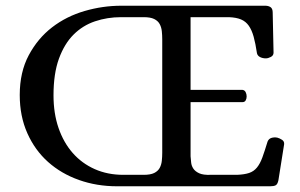

<svg xmlns="http://www.w3.org/2000/svg" viewBox="-20 -651 1048 671"><path d="M907 -631Q918 -631 925.5 -626Q933 -621 933 -607L936 -467Q936 -457 926.5 -452Q917 -447 909 -447Q898 -447 889 -451.5Q880 -456 878 -465Q873 -499 866.5 -522.5Q860 -546 849.5 -561Q839 -576 822.5 -583Q806 -590 780 -591H646V-337H827Q835 -336 838.5 -329Q842 -322 842 -314Q842 -306 838.5 -300Q835 -294 827 -294H646V-105Q647 -95 648 -83.5Q649 -72 655.5 -62Q662 -52 676 -45.5Q690 -39 716 -40H808Q834 -41 850.5 -46.5Q867 -52 878 -65.5Q889 -79 897 -101Q905 -123 915 -156Q919 -166 928.5 -169Q938 -172 949 -170Q957 -168 965.5 -162.5Q974 -157 973 -147L953 -21Q950 -7 943.5 -3.5Q937 0 924 0H389Q318 0 256 -22Q194 -44 148 -85Q102 -126 75.5 -185.5Q49 -245 49 -319Q49 -399 80.5 -458Q112 -517 162 -555.5Q212 -594 275.5 -612.5Q339 -631 404 -631ZM403 -591Q355 -591 312 -576.5Q269 -562 237 -530Q205 -498 186 -446Q167 -394 167 -318Q167 -255 184.5 -204Q202 -153 234 -116.5Q266 -80 311 -60Q356 -40 411 -40H482Q506 -40 519 -46.5Q532 -53 538 -64Q544 -75 545.5 -89Q547 -103 547 -117V-514Q547 -528 545.5 -542Q544 -556 538 -567Q532 -578 519 -584.5Q506 -591 482 -591Z"/></svg>

Font: Alice
Style: Regular
Weight: 400
Designer: Cyreal (www.cyreal.org)
Foundry: Cyreal (www.cyreal.org)
Version: Version 1.010